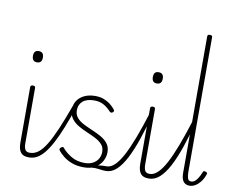

<svg xmlns="http://www.w3.org/2000/svg" viewBox="-110 -1262 1750 1429"><g transform="rotate(10 765.0 -548.0)"><path d="M193 17Q173 17 158 12Q143 7 133 -5Q123 -17 118 -35.5Q113 -54 113 -81V-500Q113 -508 118 -511.5Q123 -515 131 -515Q141 -515 145.5 -511.5Q150 -508 150 -500V-83Q150 -52 159 -35Q168 -18 193 -18Q201 -18 204 -12.5Q207 -7 207 -0.5Q207 6 203.5 11.5Q200 17 193 17ZM130 -690Q111 -690 102 -701Q93 -712 93 -733Q93 -754 102 -764.5Q111 -775 130 -775Q149 -775 158.5 -764.5Q168 -754 168 -733Q168 -711 158.5 -700.5Q149 -690 130 -690Z M196 17Q187 17 182 11.5Q177 6 177 -0.5Q177 -7 182 -12.5Q187 -18 196 -18Q229 -18 258.5 -40.5Q288 -63 317.5 -111.5Q347 -160 379.5 -236Q412 -312 451 -420Q455 -430 462.5 -431Q470 -432 475.5 -426.5Q481 -421 478 -413Q447 -322 419 -252Q391 -182 364 -131Q337 -80 310 -47Q283 -14 255 1.5Q227 17 196 17Z M664 -1Q694 -10 714 -13.5Q734 -17 748.5 -17.5Q763 -18 776 -18Q785 -18 790 -12.5Q795 -7 795 -0.5Q795 6 790 11.5Q785 17 776 17Q755 17 735 14Q715 11 692.5 10Q670 9 639 16ZM609 19Q557 19 518 4Q479 -11 453.5 -32Q428 -53 415 -69Q408 -77 408 -83Q408 -89 416 -96Q424 -103 430 -103Q436 -103 441 -95Q467 -64 509.5 -39Q552 -14 609 -14Q646 -14 672 -28Q698 -42 711.5 -65.5Q725 -89 725 -118Q725 -152 705 -174Q685 -196 653.5 -212Q622 -228 586.5 -243Q551 -258 519.5 -276.5Q488 -295 468 -323Q448 -351 448 -393Q448 -429 467 -457.5Q486 -486 521 -502.5Q556 -519 603 -519Q640 -519 669 -507.5Q698 -496 719.5 -478.5Q741 -461 754 -444Q759 -438 758 -432Q757 -426 750 -421Q745 -417 738.5 -417.5Q732 -418 726 -425Q698 -455 669 -470Q640 -485 601 -485Q544 -485 514.5 -459.5Q485 -434 485 -391Q485 -357 505 -334Q525 -311 557 -295Q589 -279 624.5 -264Q660 -249 692 -231Q724 -213 744 -187Q764 -161 764 -121Q764 -88 747 -55.5Q730 -23 696 -2Q662 19 609 19Z M777 17Q768 17 763 11.5Q758 6 758 -0.5Q758 -7 763 -12.5Q768 -18 777 -18Q806 -18 835.5 -45.5Q865 -73 895 -129Q925 -185 957.5 -270.5Q990 -356 1026 -471Q1028 -479 1034 -480.5Q1040 -482 1045 -478Q1050 -474 1047 -464Q1018 -353 987.5 -264Q957 -175 924.5 -112.5Q892 -50 855.5 -16.5Q819 17 777 17Z M1099 17Q1079 17 1064 12Q1049 7 1039 -5Q1029 -17 1024 -35.5Q1019 -54 1019 -81V-500Q1019 -508 1024 -511.5Q1029 -515 1037 -515Q1047 -515 1051.5 -511.5Q1056 -508 1056 -500V-83Q1056 -52 1065 -35Q1074 -18 1099 -18Q1107 -18 1110 -12.5Q1113 -7 1113 -0.5Q1113 6 1109.5 11.5Q1106 17 1099 17ZM1036 -690Q1017 -690 1008 -701Q999 -712 999 -733Q999 -754 1008 -764.5Q1017 -775 1036 -775Q1055 -775 1064.5 -764.5Q1074 -754 1074 -733Q1074 -711 1064.5 -700.5Q1055 -690 1036 -690Z M1102 17Q1093 17 1088 11.5Q1083 6 1083 -0.5Q1083 -7 1088 -12.5Q1093 -18 1102 -18Q1131 -18 1160.5 -45.5Q1190 -73 1220 -129Q1250 -185 1282.5 -270.5Q1315 -356 1351 -471Q1353 -479 1359.5 -480.5Q1366 -482 1371.5 -478Q1377 -474 1374 -464Q1345 -352 1314.5 -263Q1284 -174 1251 -111.5Q1218 -49 1181 -16Q1144 17 1102 17Z M1408 17Q1377 17 1361 -4Q1345 -25 1345 -68V-1100Q1345 -1108 1349.5 -1111.5Q1354 -1115 1363 -1115Q1373 -1115 1377.5 -1111.5Q1382 -1108 1382 -1100V-81Q1382 -55 1388 -35.5Q1394 -16 1413 -16Q1428 -16 1440 -24.5Q1452 -33 1464 -51.5Q1476 -70 1488 -100Q1491 -108 1497 -108.5Q1503 -109 1510 -106Q1518 -104 1520 -99Q1522 -94 1520 -89Q1508 -54 1489.5 -30.5Q1471 -7 1450 5Q1429 17 1408 17Z"/></g></svg>

Font: Playwrite FR Moderne Thin
Style: Regular
Weight: 250
Version: Version 1.002